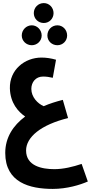

<svg xmlns="http://www.w3.org/2000/svg" viewBox="-20 -953 619 1244"><path d="M264 -804C299 -804 327 -832 327 -868C327 -904 299 -933 264 -933C227 -933 199 -904 199 -868C199 -832 227 -804 264 -804ZM186 -660C221 -660 250 -688 250 -723C250 -759 221 -789 186 -789C150 -789 121 -759 121 -723C121 -688 150 -660 186 -660ZM352 -660C387 -660 415 -688 415 -723C415 -760 387 -789 352 -789C315 -789 287 -760 287 -723C287 -688 315 -660 352 -660ZM322 271C414 271 499 245 549 223L509 109C452 128 391 143 332 143C253 143 149 123 149 22C149 -65 246 -145 421 -188L387 -306C344 -295 302 -282 263 -265C224 -282 183 -324 183 -377C183 -420 211 -457 259 -457C281 -457 300 -454 322 -449L343 -566C312 -575 280 -580 249 -580C140 -580 41 -501 44 -380C47 -285 98 -229 143 -198C65 -140 14 -62 14 38C14 230 173 271 322 271Z"/></svg>

Font: Noto Sans Arabic UI XCn
Style: Bold
Weight: 700
Width: 2
Designer: Monotype Design Team, Nadine Chahine and Nizar Qandah
Foundry: Monotype Imaging Inc.
Version: Version 2.010